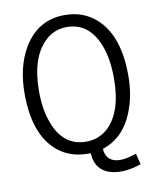

<svg xmlns="http://www.w3.org/2000/svg" viewBox="-87 -735 753 924"><g transform="rotate(-10 289.0 -273.5)"><path d="M543.9 -328.1Q543.9 -524.4 445.3 -612.3Q382.8 -668 292 -668Q159.2 -668 88.9 -546.9Q37.1 -457 37.1 -328.1Q37.1 -126 141.6 -40Q202.1 8.8 290 8.8H300.8Q305.7 99.6 391.6 117.2Q451.2 128.9 528.3 102.5L514.6 48.8Q416 84 378.9 43.9Q363.3 26.4 362.3 -2Q472.7 -37.1 518.6 -168.9Q543.9 -240.2 543.9 -328.1ZM107.4 -328.1Q107.4 -487.3 181.6 -562.5Q227.5 -609.4 292 -609.4Q401.4 -609.4 448.2 -488.3Q473.6 -419.9 473.6 -328.1Q473.6 -163.1 396.5 -90.8Q351.6 -49.8 290 -49.8Q176.8 -49.8 131.8 -173.8Q107.4 -239.3 107.4 -328.1Z"/></g></svg>

Font: Yaldevi Colombo
Style: Regular
Weight: 400
Designer: Sol Matas, Denzil Rajitha, Kosala Senevirathne and Pathum Egodawatta
Foundry: Mooniak
Version: Version 1.020 ; ttfautohint (v1.6)